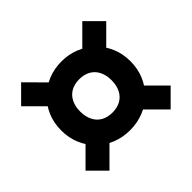

<svg xmlns="http://www.w3.org/2000/svg" viewBox="-139 -792 839 839"><g transform="rotate(-45 280.0 -373.0)"><path d="M377 -373Q377 -404 365.5 -427.5Q354 -451 332 -463.5Q310 -476 280 -476Q250 -476 228 -463.5Q206 -451 194.5 -427.5Q183 -404 183 -373Q183 -342 194.5 -318.5Q206 -295 228 -282.5Q250 -270 280 -270Q310 -270 332 -282.5Q354 -295 365.5 -318.5Q377 -342 377 -373ZM66 -373Q66 -420 82.5 -458.5Q99 -497 128 -525.5Q157 -554 196 -570Q235 -586 280 -586Q325 -586 364 -570Q403 -554 432 -525.5Q461 -497 477.5 -458.5Q494 -420 494 -373Q494 -327 477.5 -288Q461 -249 432 -220.5Q403 -192 364 -176.5Q325 -161 280 -161Q235 -161 196 -176.5Q157 -192 128 -220.5Q99 -249 82.5 -288Q66 -327 66 -373ZM17 -572 91 -646 202 -534 123 -466ZM543 -572 437 -466 357 -534 469 -646ZM17 -174 123 -280 203 -212 91 -100ZM543 -174 469 -100 357 -212 437 -280Z"/></g></svg>

Font: Roboto Serif 36pt
Style: Bold
Weight: 700
Version: Version 1.008